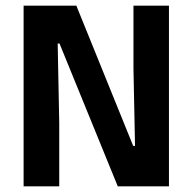

<svg xmlns="http://www.w3.org/2000/svg" viewBox="-20 -659 682 679"><path d="M250 -639 451 -143H457.5L452 -415.5V-639H577.5V0H396.5L190.5 -505H184L189.5 -224V0H63.5V-639Z"/></svg>

Font: Anek Gujarati Medium SemiBold
Style: Regular
Weight: 600
Version: Version 1.003